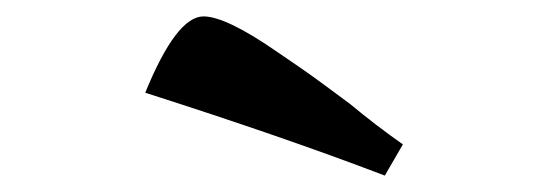

<svg xmlns="http://www.w3.org/2000/svg" viewBox="-20 -713 661 234"><path d="M228 -693Q255 -693 316 -651Q332 -640 344.5 -631.5Q357 -623 376 -609Q395 -595 407 -586Q437 -561 471 -537L449 -499Q326 -546 157 -600Q195 -693 228 -693Z"/></svg>

Font: Oleo Script Swash Caps
Style: Regular
Weight: 400
Designer: Soytutype
Foundry: Soytutype
Version: Version 1.002